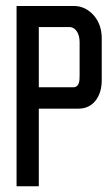

<svg xmlns="http://www.w3.org/2000/svg" viewBox="-20 -638 368 656"><path d="M327.6 -506.9V-364.1Q327.6 -321.1 306.3 -294Q284.6 -266.8 248 -266.8H112.6V-4V-1.5H110.2H39H36.6V-4V-615.6V-617.6H39H232.2Q271.2 -617.6 299.9 -586Q327.6 -554.3 327.6 -506.9ZM232.7 -541Q226.8 -545 219.9 -545.5H112.6V-339.9H231.2Q249 -340.4 251.5 -365.1Q252 -373 252 -380.9V-494.1Q251.5 -527.2 232.7 -541Z"/></svg>

Font: RIT Uroob
Style: 

Weight: 700
Designer: Hussain K H
Foundry: RIT
Version: 2.1.1